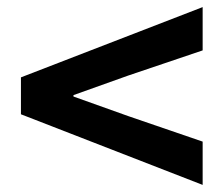

<svg xmlns="http://www.w3.org/2000/svg" viewBox="-20 -647 630 541"><path d="M551 -126 39 -325V-429L551 -627V-505L341 -434L187 -379V-375L341 -320L551 -248Z"/></svg>

Font: Source Han Sans TC
Style: Bold
Weight: 700
Designer: Ryoko NISHIZUKA Ë•øÂ°öÊ∂ºÂ≠ê (kana, bopomofo & ideographs); Paul D. Hunt (Latin, Greek & Cyrillic); Sandoll Communicatio
Foundry: Adobe
Version: Version 2.004;hotconv 1.0.118;makeotfexe 2.5.65603